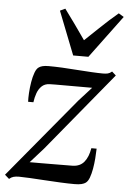

<svg xmlns="http://www.w3.org/2000/svg" viewBox="-66 -852 605 905"><g transform="rotate(5 237.0 -399.0)"><path d="M364.5 -449.5Q352.5 -449.5 331.2 -449.5Q310 -449.5 284.8 -449.5Q259.5 -449.5 235 -449.5Q210.5 -449.5 191.2 -449.5Q172 -449.5 163 -449Q140 -448 126 -434.5Q112 -421 104.8 -400.8Q97.5 -380.5 94.5 -357.5H69.5Q68.5 -374.5 70 -399.8Q71.5 -425 75.8 -451Q80 -477 87.5 -497Q95 -517 106 -523.5Q111.5 -527.5 122.2 -530.5Q133 -533.5 151.5 -533.5Q180 -533.5 215.5 -531.8Q251 -530 287.2 -527.2Q323.5 -524.5 355.5 -522.8Q387.5 -521 409 -521Q422.5 -521 432 -523.2Q441.5 -525.5 451.5 -534L470.5 -517L164 -144.5L101.5 -74.5Q121 -74.5 150 -74.5Q179 -74.5 209.8 -74.8Q240.5 -75 266.2 -75.2Q292 -75.5 305 -75.5Q340 -76.5 359.2 -100Q378.5 -123.5 385.5 -165.5H410.5Q410 -144 408 -118.8Q406 -93.5 401.8 -69.5Q397.5 -45.5 390.8 -27.2Q384 -9 373.5 -1.5Q367 3.5 354.2 6.8Q341.5 10 320.5 10Q291 10 253.8 8.2Q216.5 6.5 178.8 4Q141 1.5 109 -0.2Q77 -2 58 -2Q42.5 -2 31.8 1Q21 4 11.5 12.5L-9 -5.5L305 -384ZM262 -593.5 181.5 -798.5 206 -810Q229.5 -778.5 254.8 -743Q280 -707.5 306.5 -669.5Q343 -703.5 379.2 -738.5Q415.5 -773.5 459 -810L483.5 -795L334 -593.5Z"/></g></svg>

Font: Merriweather 96pt
Style: Italic
Weight: 400
Italic angle: -7.8°
Version: Version 2.101